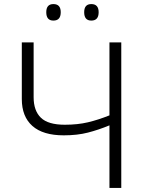

<svg xmlns="http://www.w3.org/2000/svg" viewBox="-20 -922 716 942"><path d="M575 0H517V-307Q464 -285 411.5 -271.5Q359 -258 293 -258Q191 -258 139 -304Q87 -350 87 -436V-714H145V-445Q145 -379 180.5 -344.5Q216 -310 298 -310Q361 -310 411.5 -322Q462 -334 517 -356V-714H575ZM207 -862Q207 -902 242 -902Q278 -902 278 -862Q278 -821 242 -821Q207 -821 207 -862ZM393 -862Q393 -902 428 -902Q464 -902 464 -862Q464 -821 428 -821Q393 -821 393 -862Z"/></svg>

Font: RS Noto Sans Light
Style: Regular
Weight: 300
Designer: Monotype Design Team
Foundry: Monotype Imaging Inc.
Version: Version 3.10